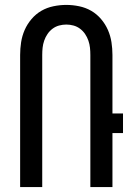

<svg xmlns="http://www.w3.org/2000/svg" viewBox="-20 -762 540 782"><path d="M62 0V-538Q62 -564 66 -590Q70 -616 80.5 -640Q91 -664 108.5 -684.5Q126 -705 148.5 -718Q171 -731 197.5 -736.5Q224 -742 250 -742Q276 -742 302.5 -736.5Q329 -731 351.5 -718Q374 -705 391.5 -684.5Q409 -664 419.5 -640Q430 -616 434 -590Q438 -564 438 -538V-300H481V-220H438V0H348V-538Q348 -553 346.5 -567.5Q345 -582 340 -596.5Q335 -611 326.5 -623.5Q318 -636 306 -645Q294 -654 279.5 -658Q265 -662 250 -662Q235 -662 220.5 -658Q206 -654 194 -645Q182 -636 173.5 -623.5Q165 -611 160 -596.5Q155 -582 153.5 -567.5Q152 -553 152 -538V0Z"/></svg>

Font: Iosevka Term Curly Medium
Style: Regular
Weight: 500
Designer: Belleve Invis
Foundry: Belleve Invis
Version: Version 32.3.0